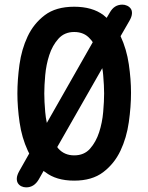

<svg xmlns="http://www.w3.org/2000/svg" viewBox="-20 -769 640 828"><path d="M300 10Q222 10 175 -27Q171 -29 168 -32L147 5Q137 22 123.5 30.5Q110 39 93 39Q82 39 72.5 34.5Q63 30 57.5 21.5Q52 13 52.5 0Q53 -13 63 -31L106 -107L100 -119Q74 -175 64.5 -241Q55 -307 55 -366Q55 -425 64 -490.5Q73 -556 99 -611.5Q125 -667 173 -703.5Q221 -740 300 -740Q378 -740 426 -704L440 -692L453 -714Q463 -732 476.5 -740.5Q490 -749 508 -749Q518 -749 528 -744.5Q538 -740 544 -731.5Q550 -723 549 -709.5Q548 -696 538 -679L500 -613Q526 -557 535.5 -492Q545 -427 545 -369Q545 -309 535.5 -242Q526 -175 499.5 -119Q473 -63 425 -26.5Q377 10 300 10ZM182 -239 380 -587Q375 -595 368 -602Q343 -631 300 -631Q258 -631 232 -602Q206 -573 192.5 -531.5Q179 -490 175 -444.5Q171 -399 171 -366Q171 -332 175 -286Q177 -262 182 -239ZM300 -99Q343 -99 368.5 -128Q394 -157 407.5 -198.5Q421 -240 425 -286Q429 -332 429 -366Q429 -399 425 -445Q424 -460 421 -475L227 -135Q229 -131 232 -128Q258 -99 300 -99Z"/></svg>

Font: Maple Mono NL SemiBold
Style: Regular
Weight: 600
Monospace: yes
Designer: subframe7536
Version: Version 7.000